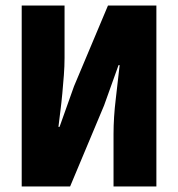

<svg xmlns="http://www.w3.org/2000/svg" viewBox="-20 -670 640 690"><path d="M58 0V-650H212V-462Q212 -432 209.5 -399.5Q207 -367 204 -334.5Q201 -302 197 -271Q193 -240 190 -214H194L246 -360L368 -650H542V0H388V-188Q388 -248 396 -314Q404 -380 410 -436H406L354 -291L232 0Z"/></svg>

Font: Source Code Pro Black
Style: Regular
Weight: 900
Monospace: yes
Designer: Paul D. Hunt, Teo Tuominen
Foundry: Adobe Systems Incorporated
Version: Version 2.030;PS 1.000;hotconv 16.6.51;makeotf.lib2.5.65220